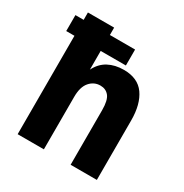

<svg xmlns="http://www.w3.org/2000/svg" viewBox="-165 -840 929 970"><g transform="rotate(30 300.0 -355.0)"><path d="M71 0V-710H224V-465Q246 -509 284.5 -529.5Q323 -550 374 -550Q456 -550 494.5 -495.5Q533 -441 533 -347V0H380V-318Q380 -376 361.5 -399Q343 -422 311 -422Q274 -422 249 -393Q224 -364 224 -306V0ZM23 -574V-667H371V-574Z"/></g></svg>

Font: Geist Mono ExtraBold
Style: Regular
Weight: 800
Monospace: yes
Designer: Basement.studio, Andrés Briganti, Mateo Zaragoza
Foundry: Basement.studio, Vercel, Andrés Briganti, Guido Ferreyra, Mateo Zaragoza
Version: Version 1.500; ttfautohint (v1.8.4.7-5d5b)